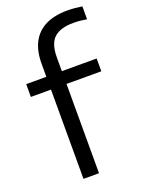

<svg xmlns="http://www.w3.org/2000/svg" viewBox="-153 -889 714 959"><g transform="rotate(-20 204.0 -409.0)"><path d="M119 0V-612Q119 -679.5 143 -725.2Q167 -771 214 -794.5Q261 -818 330 -818Q350 -818 370 -816.2Q390 -814.5 408.5 -811.5V-743Q391 -746 373.2 -747.8Q355.5 -749.5 338 -749.5Q268.5 -749.5 235 -719Q201.5 -688.5 201.5 -616.5V0ZM12 -474.5V-542.5H386.5V-474.5Z"/></g></svg>

Font: Encode Sans SemiExpanded
Style: Regular
Weight: 400
Width: 6
Designer: Multiple Designers
Foundry: Impallari Type
Version: Version 3.002